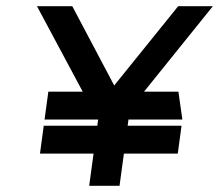

<svg xmlns="http://www.w3.org/2000/svg" viewBox="-20 -600 707 620"><path d="M445.1 -304 667.4 -580H555.4L348.8 -324L213.4 -580H99.4L247.1 -304H136.1L123.9 -214H296.9L294.2 -194H121.2L109.1 -104H282.1L268 0H366L380.1 -104H554.1L566.2 -194H392.2L394.9 -214H568.9L556.1 -304Z"/></svg>

Font: Charger
Style: ExBdIt
Weight: 400
Designer: Jasper
Foundry: Cannot Into Space Fonts
Version: Version 0.99